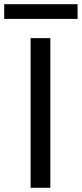

<svg xmlns="http://www.w3.org/2000/svg" viewBox="-56 -892 389 912"><path d="M183.1 0H89.4V-710.9H183.1ZM312.5 -802.2H-36.1V-872.1H312.5Z"/></svg>

Font: RobotoInd
Style: Regular
Weight: 400
Designer: Google
Version: Version 2.001101; 2014